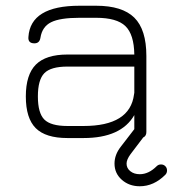

<svg xmlns="http://www.w3.org/2000/svg" viewBox="-20 -481 611 669"><path d="M215 0Q139 0 104.5 -34.5Q70 -69 70 -145Q70 -221 105 -256Q140 -291 215 -291H448Q447 -361 417 -390Q387 -419 315 -419H257Q189 -419 158 -403.5Q127 -388 121 -350Q118 -330 100 -330Q77 -330 79 -352Q86 -461 257 -461H315Q406 -461 448 -419.5Q490 -378 490 -286V-21Q490 -7 479 -2L435 56Q421 75 421 89Q421 105 434 115.5Q447 126 467 126Q498 126 526 98Q532 92 541 92Q550 92 556 98Q562 104 562 113Q562 122 556 128Q516 168 467 168Q430 168 404.5 145.5Q379 123 379 89Q379 58 401 30L448 -31V-80Q402 0 271 0ZM271 -42Q433 -42 447 -152Q447 -153 447.5 -155Q448 -157 448 -158V-249H215Q157 -249 134.5 -226Q112 -203 112 -145Q112 -87 134.5 -64.5Q157 -42 215 -42Z"/></svg>

Font: Jura Light
Style: Regular
Weight: 300
Designer: Daniel Johnson, Alexei Vanyashin
Foundry: Daniel Johnson
Version: Version 5.103